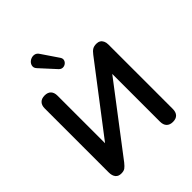

<svg xmlns="http://www.w3.org/2000/svg" viewBox="-258 -1103 1264 1264"><g transform="rotate(-45 374.0 -471.5)"><path d="M131 8Q118 8 108 4Q98 0 91 -8.5Q84 -17 80.5 -29Q77 -41 77 -57V-652Q77 -681 92.5 -697Q108 -713 137 -713Q166 -713 181 -697Q196 -681 196 -652V-179H173L553 -676Q568 -696 582 -704.5Q596 -713 619 -713Q635 -713 646.5 -706Q658 -699 664.5 -685.5Q671 -672 671 -654V-54Q671 -24 656 -8Q641 8 612 8Q583 8 567.5 -8Q552 -24 552 -54V-527H574L195 -30Q179 -10 166.5 -1Q154 8 131 8ZM324 -771 228 -876Q215 -890 216 -904.5Q217 -919 226.5 -930.5Q236 -942 251 -947.5Q266 -953 281.5 -949.5Q297 -946 308 -929L386 -814Q395 -800 391.5 -787Q388 -774 376.5 -765.5Q365 -757 350.5 -757.5Q336 -758 324 -771Z"/></g></svg>

Font: Nunito
Style: Bold
Weight: 700
Designer: Vernon Adams
Foundry: Vernon Adams
Version: Version 3.602